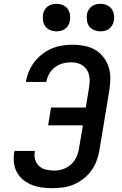

<svg xmlns="http://www.w3.org/2000/svg" viewBox="-20 -977 640 1005"><path d="M255 8Q227 8 200 4.5Q173 1 148.5 -8.5Q124 -18 103.5 -34Q83 -50 70 -72.5Q57 -95 53.5 -122.5Q50 -150 54 -178L56 -187H163L162 -182Q158 -160 164.5 -140Q171 -120 185.5 -107Q200 -94 221 -89Q242 -84 263 -84Q287 -84 310.5 -92Q334 -100 352.5 -117Q371 -134 381 -157Q391 -180 394 -203L414 -321H232L247 -414H429L446 -518Q449 -535 449.5 -551.5Q450 -568 446.5 -583.5Q443 -599 434 -612.5Q425 -626 412.5 -634.5Q400 -643 384 -647Q368 -651 351 -651Q330 -651 308 -645Q286 -639 267.5 -625Q249 -611 237.5 -590.5Q226 -570 223 -549L222 -548H115L116 -549Q120 -576 131 -602.5Q142 -629 160 -652.5Q178 -676 201.5 -694Q225 -712 251 -723Q277 -734 304.5 -738.5Q332 -743 359 -743Q391 -743 421.5 -737Q452 -731 477.5 -716.5Q503 -702 521 -678.5Q539 -655 548.5 -626.5Q558 -598 557.5 -566.5Q557 -535 552 -503L500 -188Q495 -161 485 -134Q475 -107 457.5 -83Q440 -59 416 -40.5Q392 -22 365.5 -11Q339 0 310.5 4Q282 8 255 8ZM506 -813Q489 -813 473 -819.5Q457 -826 447.5 -838.5Q438 -851 435.5 -868Q433 -885 435 -902Q437 -914 443.5 -925Q450 -936 460 -943.5Q470 -951 482 -954Q494 -957 506 -957Q523 -957 538.5 -950.5Q554 -944 563.5 -931.5Q573 -919 576 -902Q579 -885 576 -868Q574 -856 567.5 -845Q561 -834 551.5 -826.5Q542 -819 530 -816Q518 -813 506 -813ZM276 -813Q259 -813 243 -819.5Q227 -826 217.5 -838.5Q208 -851 205.5 -868Q203 -885 205 -902Q207 -914 213.5 -925Q220 -936 230 -943.5Q240 -951 252 -954Q264 -957 276 -957Q293 -957 308.5 -950.5Q324 -944 333.5 -931.5Q343 -919 346 -902Q349 -885 346 -868Q344 -856 337.5 -845Q331 -834 321.5 -826.5Q312 -819 300 -816Q288 -813 276 -813Z"/></svg>

Font: Iosevka SmBd Ex Obl
Style: Regular
Weight: 600
Width: 7
Italic angle: -9°
Monospace: yes
Designer: Belleve Invis
Foundry: Belleve Invis
Version: Version 32.5.0; ttfautohint (v1.8.4)